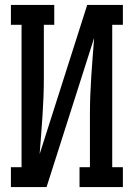

<svg xmlns="http://www.w3.org/2000/svg" viewBox="-20 -755 540 775"><path d="M24 0V-80H67V-655H24V-735H199V-655H157V-441Q157 -402 155.5 -363.5Q154 -325 151.5 -287Q149 -249 146 -210.5Q143 -172 140 -133L332 -735H476V-655H433V-80H476V0H301V-80H343V-294Q343 -333 344.5 -371.5Q346 -410 348.5 -448Q351 -486 354 -524.5Q357 -563 360 -602L168 0Z"/></svg>

Font: Iosevka Curly Slab Medium
Style: Regular
Weight: 500
Monospace: yes
Designer: Belleve Invis
Foundry: Belleve Invis
Version: Version 22.1.2; ttfautohint (v1.8.4)